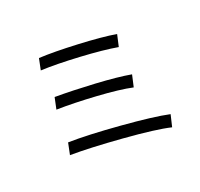

<svg xmlns="http://www.w3.org/2000/svg" viewBox="-160 -960 1214 1168"><g transform="rotate(-30 447.0 -376.0)"><path d="M214 -690 242 -761Q339 -749 489 -715Q639 -681 727 -650L696 -576Q608 -608 461 -642.5Q314 -677 214 -690ZM177 -436 206 -508Q321 -488 461 -455Q601 -422 683 -392L652 -318Q574 -350 431 -384.5Q288 -419 177 -436ZM110 -155 139 -228Q263 -209 466 -156.5Q669 -104 765 -65L733 9Q643 -30 440 -82Q237 -134 110 -155Z"/></g></svg>

Font: Kakao Big Sans
Style: Regular
Weight: 400
Designer: Park Young-rak; Lee Sang-min; Kim Jung-jin; Min Bon; Park Min-gyu;
Foundry: Kakao Corporation
Version: Version 2.003